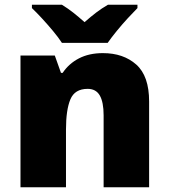

<svg xmlns="http://www.w3.org/2000/svg" viewBox="-20 -786 710 806"><path d="M412 -563Q498 -563 552 -515Q606 -467 606 -360V0H415V-302Q415 -357 399 -385Q383 -413 348 -413Q294 -413 275.5 -369Q257 -325 257 -242V0H66V-553H210L236 -480H243Q269 -519 311.5 -541Q354 -563 412 -563ZM240 -606Q225 -629 202.5 -656Q180 -683 156.5 -708.5Q133 -734 114 -752V-766H240Q266 -750 287.5 -733Q309 -716 335 -693Q361 -716 384 -733.5Q407 -751 433 -766H557V-752Q540 -735 516.5 -709.5Q493 -684 470.5 -656.5Q448 -629 432 -606Z"/></svg>

Font: Noto Kufi Arabic Black
Style: Regular
Weight: 900
Designer: Monotype Design Team, David Williams, Khaled Hosny
Foundry: Google LLC
Version: Version 2.109; ttfautohint (v1.8.4.7-5d5b)